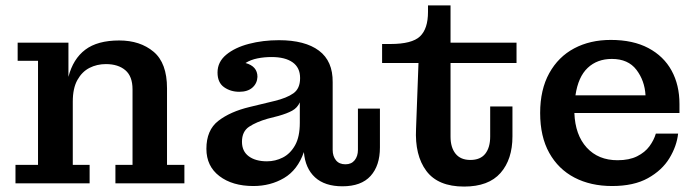

<svg xmlns="http://www.w3.org/2000/svg" viewBox="-20 -675 2575 707"><path d="M37 0V-68H120V-451H45V-518H232V-392Q249 -458 294 -492Q339 -526 419 -526Q496 -526 545.5 -484.5Q595 -443 595 -350V-68H659V0H405V-68H468V-346Q468 -394 441.5 -416.5Q415 -439 370 -439Q337 -439 309.5 -425Q282 -411 265 -380.5Q248 -350 248 -301V-68H310V0Z M913 10Q836 10 788 -26.5Q740 -63 740 -127Q740 -196 784 -230Q828 -264 899 -281L990 -303Q1036 -314 1060.5 -331.5Q1085 -349 1085 -387V-388Q1085 -426 1057.5 -445.5Q1030 -465 980 -465Q953 -465 928 -460Q903 -455 884 -443Q928 -431 928 -392Q927 -368 909.5 -352.5Q892 -337 861 -337Q829 -337 805 -354Q781 -371 781 -408Q781 -447 813 -473.5Q845 -500 896.5 -513.5Q948 -527 1007 -527Q1103 -527 1154.5 -488.5Q1206 -450 1205 -372V-123Q1205 -100 1217 -85Q1229 -70 1252 -70Q1274 -70 1286 -85Q1298 -100 1298 -123V-275H1379V-132Q1379 -65 1344.5 -27Q1310 11 1241 11Q1176 11 1140 -22Q1104 -55 1099 -115Q1076 -49 1026 -19.5Q976 10 913 10ZM871 -153Q871 -118 896 -99.5Q921 -81 963 -81Q994 -81 1021.5 -95Q1049 -109 1066.5 -140Q1084 -171 1084 -223V-298Q1075 -278 1056 -267.5Q1037 -257 1005 -248L966 -238Q924 -226 897.5 -208.5Q871 -191 871 -153Z M1689 12Q1593 12 1550 -45.5Q1507 -103 1512 -201L1521 -443H1387V-513H1418Q1497 -513 1526.5 -541Q1556 -569 1556 -631V-655H1639V-518H1882V-443H1639V-172Q1639 -132 1657.5 -109Q1676 -86 1712 -86Q1749 -86 1767 -109Q1785 -132 1785 -172V-283H1867V-173Q1867 -88 1823 -38Q1779 12 1689 12Z M2234 10Q2155 10 2095.5 -21Q2036 -52 2002.5 -112Q1969 -172 1969 -259Q1969 -345 2002.5 -405.5Q2036 -466 2094.5 -497Q2153 -528 2229 -528Q2311 -528 2367.5 -498Q2424 -468 2453 -415Q2482 -362 2482 -292V-259H2095Q2098 -178 2140.5 -131.5Q2183 -85 2254 -85Q2297 -85 2326 -99.5Q2355 -114 2371.5 -136.5Q2388 -159 2395 -183H2477Q2472 -137 2445 -92.5Q2418 -48 2366 -19Q2314 10 2234 10ZM2357 -324Q2354 -378 2323.5 -418Q2293 -458 2233 -458Q2179 -458 2144 -425Q2109 -392 2099 -324Z"/></svg>

Font: Montagu Slab 16pt Medium
Style: Regular
Weight: 500
Designer: Florian Karsten
Foundry: Florian Karsten
Version: Version 1.000; ttfautohint (v1.8.3)